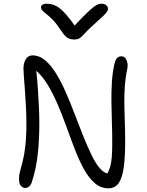

<svg xmlns="http://www.w3.org/2000/svg" viewBox="-20 -1010 794 1040"><path d="M117 8Q104 8 93.5 -3Q83 -14 83 -43Q83 -63 89 -84Q95 -105 103 -136.5Q111 -168 117 -217Q123 -266 123 -342Q123 -385 120.5 -431.5Q118 -478 115 -520.5Q112 -563 109.5 -594.5Q107 -626 107 -638Q107 -668 119.5 -689Q132 -710 156 -710Q193 -710 225 -683Q257 -656 285 -610Q313 -564 338 -506.5Q363 -449 386 -388Q409 -327 432 -270Q455 -213 477.5 -167Q500 -121 524.5 -94.5Q549 -68 576 -68L553 -56Q568 -79 575.5 -103Q583 -127 585.5 -159Q588 -191 588 -237Q588 -296 586 -352Q584 -408 583.5 -461.5Q583 -515 586 -564.5Q589 -614 599 -660Q604 -684 613 -694.5Q622 -705 638 -705Q651 -705 659 -695Q667 -685 670 -669.5Q673 -654 669 -635Q659 -587 656 -540Q653 -493 653.5 -446Q654 -399 656 -348.5Q658 -298 658 -242Q658 -169 651.5 -112Q645 -55 625.5 -22.5Q606 10 567 10Q526 10 494 -17.5Q462 -45 436 -91.5Q410 -138 387 -197Q364 -256 341.5 -319Q319 -382 293 -443Q267 -504 236 -554.5Q205 -605 164 -637L175 -641Q182 -578 185.5 -525Q189 -472 191 -426.5Q193 -381 193 -342Q193 -248 184 -170.5Q175 -93 154 -29Q150 -13 140.5 -2.5Q131 8 117 8ZM530 -990Q541 -990 549 -986Q557 -982 561 -976Q565 -970 565 -962Q565 -956 560.5 -948Q556 -940 539 -923.5Q522 -907 486 -875Q455 -847 439.5 -829.5Q424 -812 413 -804Q402 -796 382 -796Q360 -796 344.5 -806Q329 -816 309 -847Q286 -882 266.5 -902Q247 -922 232.5 -933Q218 -944 210 -952.5Q202 -961 202 -971Q202 -979 210 -984.5Q218 -990 231 -990Q255 -990 277 -981Q299 -972 325.5 -945Q352 -918 391 -862L374 -861Q417 -907 444 -933.5Q471 -960 487 -972Q503 -984 512.5 -987Q522 -990 530 -990Z"/></svg>

Font: Shantell Sans Light
Style: Regular
Weight: 300
Designer: Stephen Nixon, Anya Danilova, Shantell Martin
Foundry: Arrow Type
Version: Version 1.011;[c5ecc13dd]